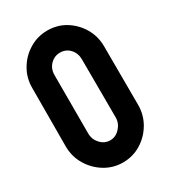

<svg xmlns="http://www.w3.org/2000/svg" viewBox="-176 -801 809 904"><g transform="rotate(-30 228.5 -348.5)"><path d="M224.6 9.8Q171.4 9.8 126.5 -17.6Q82 -44.9 54.9 -90.6Q27.8 -136.2 27.8 -190.9L28.8 -507.8Q28.8 -563.5 55.7 -607.9Q82 -652.8 127 -679.9Q171.9 -707 224.6 -707Q279.3 -707 322.8 -680.2Q366.7 -653.3 393.3 -608.2Q419.9 -563 419.9 -507.8L420.9 -190.9Q420.9 -136.2 394.5 -90.8Q367.7 -44.9 323.2 -17.6Q278.8 9.8 224.6 9.8ZM224.6 -110.8Q254.9 -110.8 277.3 -135.5Q299.8 -160.2 299.8 -190.9L298.8 -507.8Q298.8 -541 277.8 -564Q256.8 -586.9 224.6 -586.9Q193.8 -586.9 171.9 -564.5Q149.9 -542 149.9 -507.8V-190.9Q149.9 -158.2 171.9 -134.5Q193.8 -110.8 224.6 -110.8Z"/></g></svg>

Font: Koulen
Style: Regular
Weight: 400
Designer: Danh Hong
Version: Version 8.000; ttfautohint (v1.8.3)